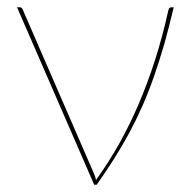

<svg xmlns="http://www.w3.org/2000/svg" viewBox="-20 -510 534 530"><path d="M459.5 -490Q446.5 -434 432.8 -386.2Q419 -338.5 404.2 -296.5Q389.5 -254.5 372.8 -216.8Q356 -179 336.8 -143.2Q317.5 -107.5 295.2 -72.2Q273 -37 247 0H240L27 -490H34Q38 -490 40 -487.8Q42 -485.5 43 -483L238 -34Q240.5 -28.5 242.2 -23.5Q244 -18.5 245 -13Q279.5 -61 308.8 -113Q338 -165 362.8 -222.8Q387.5 -280.5 408 -344.5Q428.5 -408.5 444.5 -480.5Q445.5 -486 448 -488Q450.5 -490 453.5 -490Z"/></svg>

Font: Lato 2
Style: Regular
Weight: 100
Designer: Lukasz Dziedzic with Adam Twardoch and Botio Nikoltchev
Foundry: tyPoland Lukasz Dziedzic
Version: Version 2.015; 2015-08-06; http://www.latofonts.com/